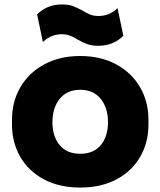

<svg xmlns="http://www.w3.org/2000/svg" viewBox="-20 -824 722 864"><path d="M34 -262V-286Q34 -367 72 -432Q110 -497 179.5 -534.5Q249 -572 341 -572Q433 -572 502.5 -534.5Q572 -497 610 -432Q648 -367 648 -286V-262Q648 -184 611.5 -119.5Q575 -55 505.5 -17.5Q436 20 341 20Q246 20 176.5 -17.5Q107 -55 70.5 -119.5Q34 -184 34 -262ZM466 -274Q466 -339 433 -379.5Q400 -420 341 -420Q282 -420 249 -379.5Q216 -339 216 -274Q216 -210 248.5 -171Q281 -132 341 -132Q401 -132 433.5 -171Q466 -210 466 -274ZM329 -646Q310 -658 294 -664Q278 -670 258 -670Q210 -670 173 -635L147 -759Q192 -804 258 -804Q288 -804 307 -797Q326 -790 352 -776Q371 -764 387 -758Q403 -752 423 -752Q472 -752 509 -787L535 -663Q490 -618 423 -618Q393 -618 374 -625Q355 -632 329 -646Z"/></svg>

Font: Sora-SIA ExtraBold
Style: Regular
Weight: 800
Designer: Jonathan Barnbrook, Julián Moncada
Foundry: Barnbrook Fonts
Version: Version 2.000